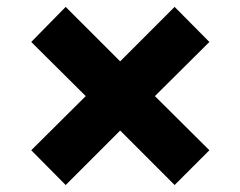

<svg xmlns="http://www.w3.org/2000/svg" viewBox="-20 -565 702 561"><path d="M71.3 -126 230.5 -284.2 71.3 -442.4 171.9 -544.9 331.1 -385.7 490.2 -544.9 591.8 -442.4 432.6 -284.2 591.8 -126 490.2 -24.4 331.1 -183.6 171.9 -24.4Z"/></svg>

Font: Pretendard JP ExtraBold
Style: Regular
Weight: 800
Designer: Base glyphs from Inter by Rasmus Andersson; Hangeul glyphs from Noto Sans CJK(Source Han Sans) by Jang Soo-young and Kan
Foundry: Kil Hyung-jin
Version: Version 1.309